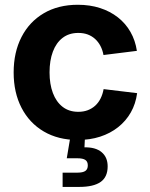

<svg xmlns="http://www.w3.org/2000/svg" viewBox="-20 -564 618 789"><path d="M299.8 11.2Q219.2 11.2 159.9 -23.7Q100.6 -58.6 68.4 -121.1Q36.1 -183.6 36.1 -266.1Q36.1 -349.1 68.4 -411.9Q100.6 -474.6 159.9 -509.5Q219.2 -544.4 299.8 -544.4Q349.6 -544.4 391.1 -531Q432.6 -517.6 464.4 -492.7Q496.1 -467.8 516.1 -432.9Q536.1 -397.9 542.5 -355L405.3 -337.9Q401.4 -358.9 392.6 -375.5Q383.8 -392.1 370.6 -404.1Q357.4 -416 340.3 -422.4Q323.2 -428.7 301.8 -428.7Q263.7 -428.7 237.3 -408.4Q210.9 -388.2 197.3 -351.8Q183.6 -315.4 183.6 -266.6Q183.6 -218.3 197.3 -181.9Q210.9 -145.5 237.3 -125Q263.7 -104.5 301.8 -104.5Q323.2 -104.5 340.6 -111.1Q357.9 -117.7 371.1 -129.6Q384.3 -141.6 393.1 -158.9Q401.9 -176.3 405.8 -197.8L543.5 -181.2Q537.6 -137.2 517.6 -102.1Q497.6 -66.9 465.6 -41.5Q433.6 -16.1 391.6 -2.4Q349.6 11.2 299.8 11.2ZM237.3 204.1V145.5H297.9Q320.8 145.5 330.8 138.4Q340.8 131.3 340.8 115.7Q340.8 100.1 330.8 93.3Q320.8 86.4 297.9 86.4H254.4L272.5 -21.5H329.1V0L327.1 41.5Q372.6 40.5 397.5 61.3Q422.4 82 422.4 119.6Q422.4 163.6 393.3 183.8Q364.3 204.1 305.7 204.1Z"/></svg>

Font: Inter 20pt
Style: Bold
Weight: 700
Version: Version 4.001;git-66647c0bb